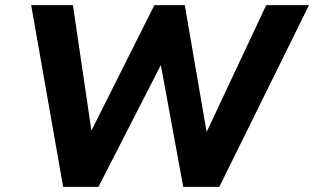

<svg xmlns="http://www.w3.org/2000/svg" viewBox="-20 -725 1219 745"><path d="M225 0 101 -705H263L339 -189H320L579 -705H697L786 -188H770L1013 -705H1179L831 0H691L602 -484H610L362 0Z"/></svg>

Font: Nunito Sans 9pt ExtraBold
Style: Italic
Weight: 800
Italic angle: -9°
Version: Version 3.101;gftools[0.9.27]